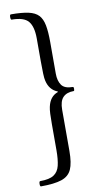

<svg xmlns="http://www.w3.org/2000/svg" viewBox="-98 -773 513 973"><g transform="rotate(-10 159.0 -286.5)"><path d="M31 156Q26 156 26 143Q26 129 32 129Q79 129 102 114Q125 99 132.5 68Q140 37 140 -11V-145Q140 -176 141 -198Q142 -220 145 -233Q156 -285 198 -300V-303Q156 -319 145 -368Q142 -379 141 -405.5Q140 -432 140 -469V-586Q140 -647 117 -674.5Q94 -702 31 -702Q26 -702 26 -716Q26 -729 32 -729Q88 -729 122 -721.5Q156 -714 173.5 -695.5Q191 -677 197.5 -643Q204 -609 204 -556V-393Q204 -357 219.5 -334.5Q235 -312 278 -312Q282 -312 282 -302Q282 -291 278 -291Q242 -291 223 -271.5Q204 -252 204 -208V5Q204 66 189.5 98.5Q175 131 137.5 143.5Q100 156 31 156Z"/></g></svg>

Font: Junicode Two Beta Condensed
Style: Regular
Weight: 400
Width: 3
Designer: Peter S. Baker
Foundry: Briery Creek Software
Version: Version 1.053; ttfautohint (v1.8.4)